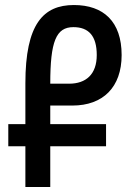

<svg xmlns="http://www.w3.org/2000/svg" viewBox="-20 -744 538 764"><path d="M81 0H180V-162H402V-250H180V-324H268C390 -324 464 -397 464 -525C464 -658 392 -724 274 -724C152 -724 81 -648 81 -413V-250H13V-162H81ZM180 -411C180 -579 203 -636 272 -636C333 -636 365 -601 365 -525C365 -448 322 -411 255 -411Z"/></svg>

Font: Noto Sans Armenian ExtraCondensed Medium
Style: Regular
Weight: 500
Width: 2
Designer: Monotype Design Team
Foundry: Monotype Imaging Inc.
Version: Version 2.008